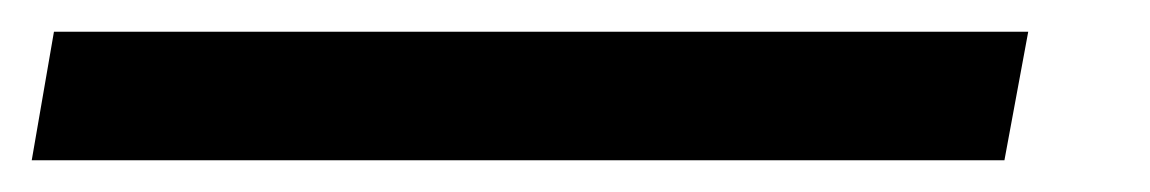

<svg xmlns="http://www.w3.org/2000/svg" viewBox="-91 42 725 121"><path d="M-71 143 -57 62H557L542 143Z"/></svg>

Font: Archivo Expanded Medium
Style: Italic
Weight: 500
Width: 7
Italic angle: -10°
Designer: Hector Gatti
Foundry: Omnibus-Type
Version: Version 2.001